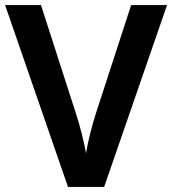

<svg xmlns="http://www.w3.org/2000/svg" viewBox="-20 -734 676 754"><path d="M636 -714 389 0H247L0 -714H141L277 -292Q290 -253 301 -209Q312 -165 318 -132Q323 -165 334 -209Q345 -253 358 -293L495 -714Z"/></svg>

Font: Noto Sans Lao Looped SemiBold
Style: Regular
Weight: 600
Designer: Mark Frömberg, Ben Mitchell
Foundry: The Fontpad Ltd
Version: Version 1.002; ttfautohint (v1.8.4.7-5d5b)